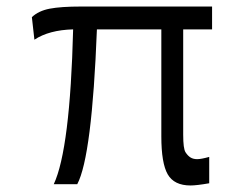

<svg xmlns="http://www.w3.org/2000/svg" viewBox="-20 -567 751 591"><path d="M632.8 -546.9V-476.6H543.9V-152.3Q543.9 -109.4 551 -98.4Q558.1 -87.4 566.4 -82.3Q574.7 -77.1 586.9 -77.1Q599.1 -77.1 624 -84V-2.9Q585.4 3.9 566.4 3.9Q516.1 3.9 496.3 -30.3Q476.6 -64.5 476.6 -147V-476.6H278.3Q263.2 -85.9 217.8 0H145.5Q195.8 -107.9 205.1 -476.6Q130.9 -474.6 85.9 -444.8L78.1 -514.2Q98.6 -533.7 133.1 -540.3Q167.5 -546.9 229.5 -546.9Z"/></svg>

Font: Oxygen-Regular
Style: Regular
Weight: 400
Designer: Vernon Adams
Foundry: Vernon Adams
Version: Version Release 0.2.3 webfont; ttfautohint (v0.93.3-1d66) -l